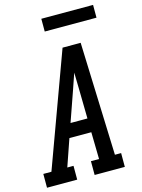

<svg xmlns="http://www.w3.org/2000/svg" viewBox="-159 -999 794 1075"><g transform="rotate(-15 238.0 -461.0)"><path d="M-24 0V-80H23L263 -735H368L391 -80H427V0H252V-80H299L296 -236H169L115 -80H151V0ZM295 -316 292 -490Q291 -513 291 -536.5Q291 -560 290 -583Q282 -560 274 -536.5Q266 -513 258 -490L197 -316ZM190 -848V-922H490V-848Z"/></g></svg>

Font: Iosevka Slab Medium Oblique
Style: Regular
Weight: 500
Italic angle: -9°
Monospace: yes
Designer: Belleve Invis
Foundry: Belleve Invis
Version: Version 11.1.1; ttfautohint (v1.8.3)